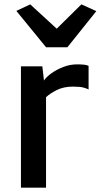

<svg xmlns="http://www.w3.org/2000/svg" viewBox="-20 -860 462 880"><path d="M76 0V-556H174L181.5 -491Q191.5 -506.5 215.2 -523.8Q239 -541 270 -553Q301 -565 333 -565Q352 -565 365.8 -563.5Q379.5 -562 386 -558V-450Q378.5 -454 363.2 -458.5Q348 -463 314 -463Q271.5 -463 240.2 -447.2Q209 -431.5 191 -414.5V0ZM55 -810 118.5 -840 240 -728.5 353 -840 421.5 -809 289 -643.5H191Z"/></svg>

Font: Merriweather Sans
Style: Regular
Weight: 400
Designer: Eben Sorkin
Foundry: Eben Sorkin
Version: Version 1.008; ttfautohint (v1.7.19-72a1) -l 8 -r 50 -G 200 